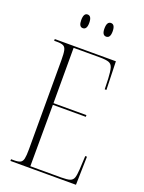

<svg xmlns="http://www.w3.org/2000/svg" viewBox="-166 -980 791 1057"><g transform="rotate(20 229.5 -451.5)"><path d="M34 0V-10H52Q76 -10 88 -16Q100 -22 104 -40Q108 -58 108 -95V-618Q108 -656 104 -674Q100 -692 88 -698Q76 -704 52 -704H34V-714H392L397 -548H387L385 -610Q383 -652 377 -672Q371 -692 354 -698Q337 -704 301 -704H148V-380H341V-370H148L147 -10H328Q363 -10 379 -15.5Q395 -21 400.5 -37Q406 -53 408 -86L412 -166H422L418 0ZM295 -823Q271 -823 271 -862Q271 -903 295 -903Q319 -903 319 -862Q319 -823 295 -823ZM158 -823Q135 -823 135 -862Q135 -903 158 -903Q182 -903 182 -862Q182 -823 158 -823Z"/></g></svg>

Font: Noto Serif Display ExtraCondensed ExtraLight
Style: Regular
Weight: 200
Width: 2
Designer: Monotype Design Team
Foundry: Monotype Imaging Inc.
Version: Version 2.009